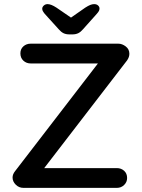

<svg xmlns="http://www.w3.org/2000/svg" viewBox="-20 -912 687 932"><path d="M554 -700Q573 -700 590.5 -686.5Q608 -673 608 -651Q608 -635 597 -619L190 -90L181 -96H547Q568 -96 582.5 -83Q597 -70 597 -48Q597 -28 582.5 -14Q568 0 547 0H94Q72 0 56.5 -15.5Q41 -31 41 -50Q41 -66 53 -81L460 -610L468 -604H129Q108 -604 93.5 -617.5Q79 -631 79 -653Q79 -674 93.5 -687Q108 -700 129 -700ZM308 -815 394 -875Q408 -884 418 -888Q428 -892 437 -892Q449 -892 456 -885.5Q463 -879 463 -871Q463 -865 460.5 -859.5Q458 -854 450 -845L383 -770Q372 -757 360 -751Q348 -745 331 -745H317Q300 -745 288 -751Q276 -757 265 -770L197 -845Q190 -854 187.5 -859Q185 -864 185 -870Q185 -878 192.5 -885Q200 -892 211 -892Q228 -892 254 -875L340 -816Z"/></svg>

Font: Quicksand Light SemiBold
Style: Regular
Weight: 600
Version: Version 3.006